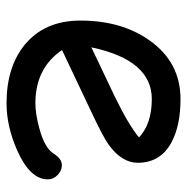

<svg xmlns="http://www.w3.org/2000/svg" viewBox="-12 -538 573 588"><g transform="rotate(90 274.0 -243.5)"><path d="M295.9 22.5Q185.5 22.5 117.2 -32.7Q42.5 -93.8 42.5 -203.6Q42.5 -330.6 104 -416.5Q170.9 -510.3 282.7 -510.3Q363.8 -510.3 415 -482.9Q478 -449.2 478 -379.4Q478 -330.6 422.9 -290.5Q398.4 -272.9 319.3 -235.8L132.8 -147.5Q160.2 -106.9 200.9 -86.4Q241.7 -65.9 295.9 -65.9Q329.6 -65.9 375 -78.6Q432.6 -94.7 449.2 -120.8Q465.8 -147 484.9 -147Q502 -147 515.4 -134Q528.8 -121.1 528.8 -104Q528.8 -49.8 441.4 -10.7Q366.7 22.5 295.9 22.5ZM282.7 -422.4Q223.1 -422.4 183.6 -376.2Q144 -330.1 124.5 -237.3L274.4 -308.6Q362.8 -351.6 400.4 -383.3Q358.4 -422.4 282.7 -422.4Z"/></g></svg>

Font: Bharatayuddha
Style: Regular
Weight: 400
Designer: R.S. Wihananto
Foundry: R.S. Wihananto
Version: Version 2.0.1